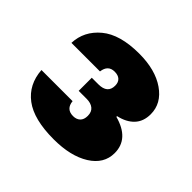

<svg xmlns="http://www.w3.org/2000/svg" viewBox="-103 -821 580 580"><g transform="rotate(45 187.0 -531.0)"><path d="M21 -592Q23 -644 65 -679Q107 -714 189 -714Q258 -714 300.5 -684.5Q343 -655 343 -609Q343 -578 325 -559Q307 -540 275 -533V-530Q349 -510 349 -449Q349 -403 305 -375.5Q261 -348 189 -348Q104 -348 61.5 -380Q19 -412 15 -470H148Q151 -439 181 -439Q195 -439 203.5 -447Q212 -455 212 -471Q212 -488 201.5 -496.5Q191 -505 173 -505H139V-561H167Q206 -561 206 -594Q206 -608 198 -615.5Q190 -623 175 -623Q147 -623 143 -592Z"/></g></svg>

Font: MSTAGE
Style: Bold
Weight: 700
Designer: Ninad Kale (Devanagari), Jonny Pinhorn (Latin)
Foundry: Indian Type Foundry
Version: 4.004